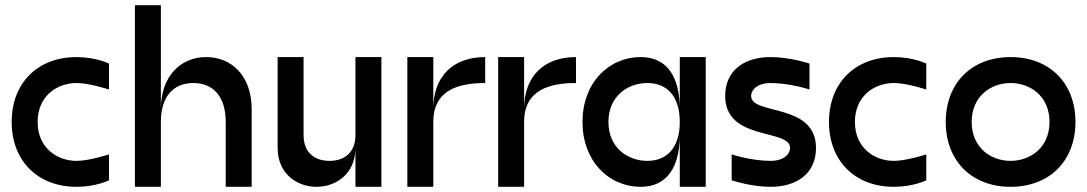

<svg xmlns="http://www.w3.org/2000/svg" viewBox="-20 -720 4190 740"><path d="M275 -500C125 -500 25 -400 25 -250C25 -100 125 0 275 0C350 0 400 -25 400 -25V-125C400 -125 325 -100 275 -100C200 -100 125 -150 125 -250C125 -350 200 -400 275 -400C325 -400 400 -375 400 -375V-475C400 -475 350 -500 275 -500Z M850 -250V0H950V-300C950 -425 875 -500 775 -500C675 -500 600 -425 600 -300V-700H500V0H600V-250C600 -350 650 -400 725 -400C800 -400 850 -350 850 -250Z M1200 0C1275 0 1350 -50 1350 -150V0H1450V-500H1350V-200C1350 -125 1300 -100 1250 -100C1200 -100 1150 -125 1150 -200V-500H1050V-150C1050 -50 1125 0 1200 0Z M1550 0H1650V-250C1650 -375 1750 -400 1850 -400V-500C1725 -500 1650 -425 1650 -300V-500H1550Z M1900 0H2000V-250C2000 -375 2100 -400 2200 -400V-500C2075 -500 2000 -425 2000 -300V-500H1900Z M2450 0C2550 0 2600 -75 2600 -200V0H2700V-500H2600V-300C2600 -425 2550 -500 2450 -500C2325 -500 2225 -400 2225 -250C2225 -100 2325 0 2450 0ZM2325 -250C2325 -350 2400 -400 2475 -400C2550 -400 2600 -350 2600 -250C2600 -150 2550 -100 2475 -100C2400 -100 2325 -150 2325 -250Z M2950 0C3050 0 3125 -50 3125 -150C3125 -325 2875 -275 2875 -350C2875 -375 2900 -400 2950 -400C3025 -400 3100 -375 3100 -375V-475C3100 -475 3025 -500 2950 -500C2850 -500 2775 -450 2775 -350C2775 -175 3025 -225 3025 -150C3025 -125 3000 -100 2950 -100C2875 -100 2800 -125 2800 -125V-25C2800 -25 2875 0 2950 0Z M3425 -500C3275 -500 3175 -400 3175 -250C3175 -100 3275 0 3425 0C3500 0 3550 -25 3550 -25V-125C3550 -125 3475 -100 3425 -100C3350 -100 3275 -150 3275 -250C3275 -350 3350 -400 3425 -400C3475 -400 3550 -375 3550 -375V-475C3550 -475 3500 -500 3425 -500Z M3875 0C4025 0 4125 -100 4125 -250C4125 -400 4025 -500 3875 -500C3725 -500 3625 -400 3625 -250C3625 -100 3725 0 3875 0ZM3725 -250C3725 -350 3800 -400 3875 -400C3950 -400 4025 -350 4025 -250C4025 -150 3950 -100 3875 -100C3800 -100 3725 -150 3725 -250Z"/></svg>

Font: LS-VG5000
Style: Regular
Weight: 400
Designer: Justin Bihan, 2021
Foundry: Justin Bihan, 2021
Version: Version 1.000;Glyphs 3.1.2 (3151)